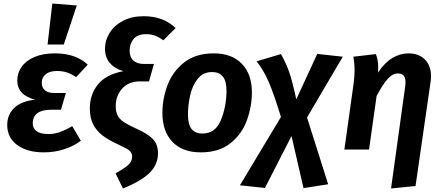

<svg xmlns="http://www.w3.org/2000/svg" viewBox="-20 -849 2512 1090"><path d="M21 -139Q21 -198 61 -236.5Q101 -275 180 -283Q78 -309 78 -392Q78 -435 103 -470Q128 -505 176 -525.5Q224 -546 292 -546Q410 -546 478 -482L412 -411Q386 -429 361 -437.5Q336 -446 303 -446Q262 -446 239.5 -427.5Q217 -409 217 -379Q217 -352 235 -336.5Q253 -321 288 -321H354L326 -226H271Q166 -226 166 -148Q166 -120 188 -104Q210 -88 254 -88Q287 -88 318 -98.5Q349 -109 390 -133L439 -50Q398 -19 343.5 -1.5Q289 16 229 16Q135 16 78 -25.5Q21 -67 21 -139ZM416 -818 342 -596H250L277 -829Z M636 135Q686 107 708 87.5Q730 68 730 40Q730 19 714.5 6Q699 -7 651 -29Q596 -54 562 -80Q528 -106 509 -143Q490 -180 490 -233Q490 -312 535.5 -369Q581 -426 680 -445Q630 -460 603 -492Q576 -524 576 -573Q576 -620 602.5 -662.5Q629 -705 678.5 -731Q728 -757 796 -757Q907 -757 977 -690L907 -620Q883 -638 860.5 -646.5Q838 -655 810 -655Q761 -655 738.5 -628Q716 -601 716 -562Q716 -525 737 -505.5Q758 -486 797 -486H854L826 -387H775Q710 -387 673.5 -346Q637 -305 637 -248Q637 -214 648 -193Q659 -172 683 -156Q707 -140 753 -119Q817 -91 847 -60.5Q877 -30 877 21Q877 83 831.5 130Q786 177 678 221Z M902 -208Q902 -288 931 -365.5Q960 -443 1025.5 -494.5Q1091 -546 1193 -546Q1296 -546 1353 -487Q1410 -428 1410 -325Q1410 -245 1382 -167Q1354 -89 1289 -36.5Q1224 16 1120 16Q1016 16 959 -43.5Q902 -103 902 -208ZM1266 -332Q1266 -388 1245.5 -414Q1225 -440 1184 -440Q1132 -440 1101.5 -400.5Q1071 -361 1059 -305.5Q1047 -250 1047 -198Q1047 -143 1067.5 -117Q1088 -91 1129 -91Q1203 -91 1234 -167Q1265 -243 1266 -332Z M1723 -182 1843 197 1703 219 1635 -77 1484 218 1342 203 1575 -185Q1534 -318 1505.5 -384Q1477 -450 1437 -501L1575 -542Q1603 -493 1621 -442Q1639 -391 1662 -285L1781 -543L1926 -527Z M2280 -356Q2282 -366 2282 -382Q2282 -409 2271 -420.5Q2260 -432 2239 -432Q2210 -432 2183 -403.5Q2156 -375 2118 -304L2075 0H1935L1988 -378Q1993 -421 1993 -450Q1993 -490 1986 -527L2114 -542Q2120 -525 2123.5 -508Q2127 -491 2127 -465Q2127 -447 2126 -437Q2164 -494 2208 -520Q2252 -546 2298 -546Q2358 -546 2392.5 -511Q2427 -476 2427 -415Q2427 -399 2424 -381L2339 207L2200 221Z"/></svg>

Font: Fira Sans SemiBold
Style: Italic
Weight: 600
Italic angle: -8°
Designer: bBox Type GmbH & Carrois Corporate GbR & Edenspiekermann AG
Foundry: bBox Type GmbH & Carrois Corporate GbR & Edenspiekermann AG
Version: Version 4.301